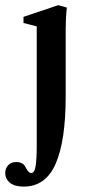

<svg xmlns="http://www.w3.org/2000/svg" viewBox="-58 -480 328 729"><path d="M31.7 228.5Q-2 228.5 -20 214.1Q-38.1 199.7 -38.1 176.3Q-38.1 159.2 -26.9 147.2Q-15.6 135.3 3.4 135.3Q29.8 135.3 38.6 154.3Q44.9 166 49.8 171.4Q54.7 176.8 61 176.8Q73.2 176.8 77.4 149.7Q81.5 122.6 81.5 73.2V-379.9L31.2 -392.6V-416L163.1 -460.4L195.8 -451.2Q191.4 -413.6 191.4 -369.6V-113.8Q191.4 53.7 153.6 141.1Q115.7 228.5 31.7 228.5Z"/></svg>

Font: Elstob 8pt SemiBold
Style: Regular
Weight: 600
Designer: Peter S. Baker
Version: Version 1.015